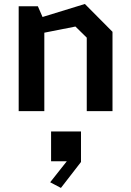

<svg xmlns="http://www.w3.org/2000/svg" viewBox="-20 -559 660 966"><path d="M416.5 0H546V-399L407 -539L194 -473.5L170.5 -527.5H74V0H203V-394.5L359.5 -425.5L416.5 -369.5ZM237 252.5H316L232.5 358L286.5 386.5L387.5 256V102.5H237Z"/></svg>

Font: Monaspace Krypton SemiBold
Style: Regular
Weight: 600
Designer: Riley Cran & the Lettermatic Team
Foundry: Lettermatic
Version: Version 1.200 (Monaspace Krypton)